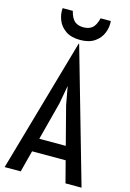

<svg xmlns="http://www.w3.org/2000/svg" viewBox="-143 -1044 752 1112"><g transform="rotate(15 233.0 -488.0)"><path d="M132.3 -129.4 98.6 0H2.4L231.4 -801.3H234.4L463.4 0H367.2L333.5 -129.4ZM233.9 -545.9H232.9L213.4 -438.5L153.8 -210.4H312.5L253.4 -438.5ZM232.9 -824.2Q179.7 -824.2 146.5 -846.9Q113.3 -869.6 99.4 -904.5Q85.4 -939.5 88.4 -976.1H149.4Q161.1 -931.2 181.4 -915.5Q201.7 -899.9 232.9 -899.9Q264.2 -899.9 284.4 -915.5Q304.7 -931.2 316.4 -976.1H377.4Q380.9 -939.5 366.7 -904.5Q352.5 -869.6 319.6 -846.9Q286.6 -824.2 232.9 -824.2Z"/></g></svg>

Font: Voltaire
Style: Regular
Weight: 400
Designer: Yvonne Schüttler, Eben Sorkin, Emma Marichal
Foundry: Sorkin Type Co.
Version: Version 1.010; ttfautohint (v1.8.4.7-5d5b)